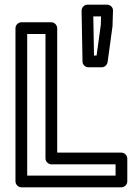

<svg xmlns="http://www.w3.org/2000/svg" viewBox="-20 -774 591 819"><path d="M96 -25V-629H174V-98C174 -83 188 -73 199 -73H473V-25ZM46 0C46 11 56 25 71 25H498C509 25 523 15 523 0V-98C523 -109 513 -123 498 -123H224V-654C224 -665 214 -679 199 -679H71C60 -679 46 -669 46 -654ZM392 -537H381L378 -704H411L410 -668ZM414 -487C426 -487 437 -497 439 -509L460 -663V-665L462 -728C463 -743 450 -754 437 -754H353C338 -754 328 -741 328 -728L332 -511C332 -499 343 -487 357 -487Z"/></svg>

Font: Falling Sky
Style: ExtOu
Weight: 400
Designer: Paul D. Hunt
Foundry: Adobe Systems Incorporated
Version: Version 1.02